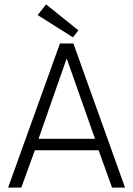

<svg xmlns="http://www.w3.org/2000/svg" viewBox="-20 -859 610 879"><path d="M254.5 -660H316L552.5 0H493L431.5 -171H139.5L77.5 0H17ZM156.5 -223.5H415L286 -589.5H284.5ZM314 -688 152.5 -790 191 -839 339 -720Z"/></svg>

Font: League Spartan Thin Light
Style: Regular
Weight: 300
Version: Version 2.002